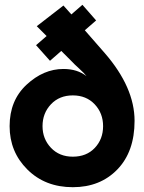

<svg xmlns="http://www.w3.org/2000/svg" viewBox="-20 -766 600 799"><path d="M283 13Q168 13 94 -60.5Q20 -134 20 -241Q20 -348 90.5 -413.5Q161 -479 244 -479Q302 -479 340 -449Q330 -462 308.5 -481.5Q287 -501 280 -509L235 -554L188 -513L130 -578L174 -616L133 -657L244 -743L277 -706L323 -746L380 -681L333 -640L416 -545Q540 -402 540 -263Q540 -135 468.5 -61Q397 13 283 13ZM283 -114Q340 -114 374.5 -150.5Q409 -187 409 -241Q409 -295 374 -332Q339 -369 283 -369Q227 -369 192 -332Q157 -295 157 -241Q157 -188 192 -151Q227 -114 283 -114Z"/></svg>

Font: Cal Sans
Style: Regular
Weight: 400
Designer: Designer Mark Davis DBA MarkFonts
Foundry: Designer Mark Davis DBA MarkFonts
Version: Version 1.000